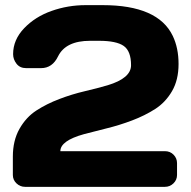

<svg xmlns="http://www.w3.org/2000/svg" viewBox="-20 -724 742 744"><path d="M29.8 -45.9V-117.2Q29.8 -179.2 55.4 -224.6Q81.1 -270 121.1 -295.9Q161.1 -321.8 210 -340.3Q258.8 -358.9 307.9 -370.4Q356.9 -381.8 397 -393.6Q487.8 -420.9 487.8 -471.2Q487.8 -525.9 459.5 -545.9Q431.2 -565.9 363.8 -565.9H329.1Q234.9 -565.9 205.1 -505.9Q183.1 -460 139.2 -460H81.1Q57.1 -460 43.9 -477.1Q30.8 -494.1 30.8 -514.2Q30.8 -569.8 73.5 -614.5Q116.2 -659.2 179.7 -681.6Q243.2 -704.1 312 -704.1H377.9Q592.3 -704.1 649.4 -585Q671.9 -538.1 671.9 -476.1Q671.9 -414.1 646.5 -370.6Q621.1 -327.1 581.1 -301.5Q541 -275.9 491.9 -257.3Q442.9 -238.8 394 -226.8Q345.2 -214.8 305.2 -204.1Q213.9 -178.7 213.9 -138.2H619.1Q639.2 -138.2 652.6 -124.5Q666 -110.8 666 -91.8V-45.9Q666 -26.9 652.1 -13.4Q638.2 0 619.1 0H77.1Q58.1 0 43.9 -13.4Q29.8 -26.9 29.8 -45.9Z"/></svg>

Font: Days One
Style: Regular
Weight: 400
Designer: Alexander Kalachev, Alexey Maslov, Jovanny Lemonad
Foundry: Alexander Kalachev, Alexey Maslov, Jovanny Lemonad
Version: Version 1.002